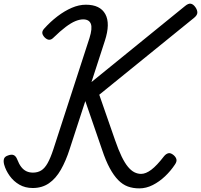

<svg xmlns="http://www.w3.org/2000/svg" viewBox="-25 -1021 1109 1060"><path d="M744 19Q709 19 680.5 8.5Q652 -2 627.5 -27Q603 -52 581 -92.5Q559 -133 539 -193L446 -463L360 -199Q339 -133 311 -84Q283 -35 245 -9Q207 17 156 17Q114 17 82 -1.5Q50 -20 28.5 -50Q7 -80 -2 -112Q-7 -131 -3 -144Q1 -157 20 -163Q39 -170 51 -164.5Q63 -159 70 -141Q80 -115 92.5 -99Q105 -83 121 -75.5Q137 -68 157 -68Q183 -68 202.5 -80Q222 -92 238 -120.5Q254 -149 270 -198L469 -811Q486 -865 476.5 -889.5Q467 -914 434 -914Q415 -914 391.5 -904.5Q368 -895 338 -872.5Q308 -850 269 -812Q258 -801 246 -801.5Q234 -802 221 -815Q209 -828 208.5 -839.5Q208 -851 219 -863Q254 -902 293 -931.5Q332 -961 371.5 -978Q411 -995 449 -995Q528 -995 556.5 -943Q585 -891 554 -796L480 -568L997 -988Q1015 -1003 1028.5 -1000.5Q1042 -998 1054 -981Q1065 -965 1064.5 -951Q1064 -937 1047 -923L523 -498L610 -248Q629 -193 646.5 -157Q664 -121 681.5 -100Q699 -79 717 -70Q735 -61 754 -61Q780 -61 810.5 -84Q841 -107 881 -159Q892 -172 904.5 -175Q917 -178 933 -165Q946 -154 949 -141.5Q952 -129 941 -113Q918 -78 886.5 -48Q855 -18 818.5 0.5Q782 19 744 19Z"/></svg>

Font: Playwrite CZ
Style: Regular
Weight: 400
Designer: Veronika Burian, José Scaglione
Foundry: TypeTogether
Version: Version 1.002